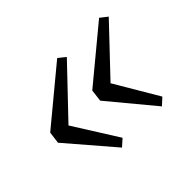

<svg xmlns="http://www.w3.org/2000/svg" viewBox="-107 -743 865 865"><g transform="rotate(-45 326.0 -310.0)"><path d="M323.5 -555.5 357.5 -528 144.5 -304.5 277.5 -93 244.5 -63.5 56 -283 63.5 -340ZM585 -550 619.5 -523 413 -305 535.5 -97.5 503 -67.5 324.5 -282.5 331.5 -340Z"/></g></svg>

Font: Merriweather 48pt Light
Style: Italic
Weight: 300
Italic angle: -7.8°
Version: Version 2.101